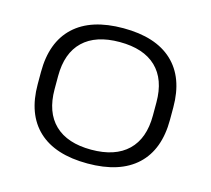

<svg xmlns="http://www.w3.org/2000/svg" viewBox="-80 -590 767 698"><g transform="rotate(15 303.5 -241.5)"><path d="M303.5 13Q181.5 13 118 -46.5Q54.5 -106 54.5 -218.5V-265Q54.5 -377 118.2 -436.5Q182 -496 303.5 -496Q425 -496 488.8 -436.5Q552.5 -377 552.5 -265V-218.5Q552.5 -106 488.8 -46.5Q425 13 303.5 13ZM303.5 -39Q393.5 -39 441 -84.8Q488.5 -130.5 488.5 -217V-266.5Q488.5 -353 441 -398.5Q393.5 -444 303.5 -444Q213.5 -444 166 -398.5Q118.5 -353 118.5 -266.5V-217Q118.5 -130.5 166 -84.8Q213.5 -39 303.5 -39Z"/></g></svg>

Font: Anek Gujarati SemiExpanded Light
Style: Regular
Weight: 300
Width: 6
Designer: Mrunmayee Ghaisas (Gujarati), Yesha Goshar (Latin)
Foundry: Ek Type
Version: Version 1.003